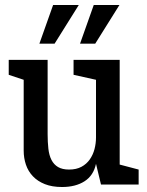

<svg xmlns="http://www.w3.org/2000/svg" viewBox="-20 -740 589 770"><path d="M229 10Q189 10 160 -1.5Q131 -13 112 -33Q93 -53 84 -79.5Q75 -106 75 -136V-420L15 -440V-500H171V-202Q171 -170 174 -143.5Q177 -117 186.5 -98.5Q196 -80 213 -70Q230 -60 257 -60Q286 -60 306.5 -71Q327 -82 340 -100.5Q353 -119 359 -142Q365 -165 365 -189V-420L275 -440V-500H460V-80L536 -60V0H385L365 -83Q355 -36 319 -13Q283 10 229 10ZM193 -720H296L199 -565H138ZM356 -720H459L362 -565H301Z"/></svg>

Font: Hermeneus One
Style: Regular
Weight: 400
Designer: Rodrigo Fuenzalida, Pablo Impallari
Foundry: Pablo Impallari, Rodrigo Fuenzalida
Version: Version 1.002; ttfautohint (v0.93) -l 8 -r 50 -G 200 -x 14 -